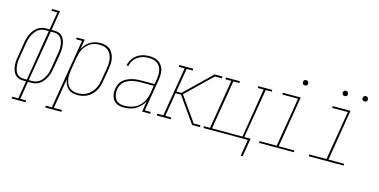

<svg xmlns="http://www.w3.org/2000/svg" viewBox="-87 -1196 3673 1863"><g transform="rotate(15 1750.0 -265.0)"><path d="M92 205V187H153L183 8H152Q134 8 117 3.5Q100 -1 86.5 -11Q73 -21 63.5 -35.5Q54 -50 48.5 -66.5Q43 -83 40.5 -100.5Q38 -118 37.5 -136Q37 -154 39.5 -172Q42 -190 45 -208L68 -348Q71 -370 77 -392Q83 -414 93 -435Q103 -456 117 -475.5Q131 -495 150 -509.5Q169 -524 191 -531Q213 -538 235 -538H273L303 -717H244V-735H325L293 -538H323Q341 -538 358.5 -533.5Q376 -529 389.5 -519Q403 -509 412 -494.5Q421 -480 426.5 -463.5Q432 -447 434.5 -429.5Q437 -412 437.5 -394Q438 -376 436 -358Q434 -340 431 -322L407 -182Q404 -160 398 -138Q392 -116 382 -95Q372 -74 358 -54.5Q344 -35 325.5 -20.5Q307 -6 284.5 1Q262 8 240 8H202L173 187H232V205ZM152 -10H186L270 -520H235Q215 -520 195 -513.5Q175 -507 158.5 -493Q142 -479 130 -461Q118 -443 109 -424Q100 -405 95 -385Q90 -365 87 -345L64 -205Q60 -184 58 -162.5Q56 -141 58 -120.5Q60 -100 65 -80Q70 -60 81.5 -43.5Q93 -27 112 -18.5Q131 -10 152 -10ZM205 -10H240Q260 -10 280 -16.5Q300 -23 316.5 -37Q333 -51 345.5 -69Q358 -87 366.5 -106Q375 -125 380 -145Q385 -165 388 -185L411 -325Q415 -346 417 -367.5Q419 -389 417.5 -409.5Q416 -430 410.5 -450Q405 -470 393.5 -486.5Q382 -503 363.5 -511.5Q345 -520 323 -520H290Z M429 205V187H490L606 -512H547V-530H629L612 -430Q625 -455 643 -476Q661 -497 684.5 -511.5Q708 -526 734.5 -532Q761 -538 786 -538Q813 -538 838 -531Q863 -524 882 -508Q901 -492 912.5 -469.5Q924 -447 929 -422Q934 -397 932.5 -370Q931 -343 927 -317L905 -187Q901 -162 893.5 -137.5Q886 -113 872.5 -90Q859 -67 839.5 -47.5Q820 -28 796.5 -15.5Q773 -3 748 2.5Q723 8 698 8Q670 8 645 0.5Q620 -7 602 -24.5Q584 -42 573.5 -65.5Q563 -89 560 -115L510 187H591V205ZM697 -10Q720 -10 743 -15Q766 -20 787.5 -32Q809 -44 826.5 -62Q844 -80 856 -101Q868 -122 875 -144.5Q882 -167 886 -190L908 -320Q912 -344 913 -368Q914 -392 909.5 -415Q905 -438 894.5 -458.5Q884 -479 867 -493.5Q850 -508 827 -514Q804 -520 780 -520Q758 -520 735 -515Q712 -510 691.5 -498Q671 -486 654 -468Q637 -450 625.5 -429Q614 -408 607.5 -386Q601 -364 597 -341L576 -211Q572 -188 570.5 -164Q569 -140 573 -117Q577 -94 586 -73.5Q595 -53 611.5 -38Q628 -23 650.5 -16.5Q673 -10 697 -10Z M1167 8Q1146 8 1126 4.5Q1106 1 1089 -8.5Q1072 -18 1060 -33.5Q1048 -49 1042 -68Q1036 -87 1035 -107.5Q1034 -128 1038 -149Q1041 -172 1051.5 -194.5Q1062 -217 1080 -233.5Q1098 -250 1120.5 -261Q1143 -272 1166.5 -278Q1190 -284 1213 -286.5Q1236 -289 1259 -289H1394L1404 -344Q1407 -366 1407.5 -388.5Q1408 -411 1403 -431.5Q1398 -452 1387 -469.5Q1376 -487 1359 -498.5Q1342 -510 1320.5 -515Q1299 -520 1277 -520Q1249 -520 1220.5 -513.5Q1192 -507 1167 -490Q1142 -473 1125.5 -447.5Q1109 -422 1104 -394H1084Q1089 -415 1098 -435Q1107 -455 1121 -472.5Q1135 -490 1154 -503Q1173 -516 1193.5 -524Q1214 -532 1235 -535Q1256 -538 1277 -538Q1302 -538 1326 -533Q1350 -528 1369.5 -515Q1389 -502 1402.5 -482.5Q1416 -463 1422 -440Q1428 -417 1427.5 -391.5Q1427 -366 1423 -341L1369 -18H1428V0H1347L1364 -108Q1351 -81 1329 -58Q1307 -35 1280.5 -20Q1254 -5 1225 1.5Q1196 8 1167 8ZM1168 -10Q1205 -10 1242.5 -21.5Q1280 -33 1309.5 -59.5Q1339 -86 1356 -121.5Q1373 -157 1379 -194L1391 -271H1259Q1238 -271 1217 -269Q1196 -267 1175 -262Q1154 -257 1134 -247.5Q1114 -238 1097 -223.5Q1080 -209 1070.5 -188.5Q1061 -168 1057 -148Q1054 -130 1055 -112Q1056 -94 1061 -77.5Q1066 -61 1076 -47Q1086 -33 1100.5 -24.5Q1115 -16 1132.5 -13Q1150 -10 1168 -10Z M1494 0V-18H1555L1637 -512H1578V-530H1718V-512H1657L1617 -274H1669L1933 -530H2012V-512H1941L1686 -265L1860 -18H1928V0H1849L1669 -256H1614L1575 -18H1634V0Z M2382 166 2409 0H1963V-18H2024L2106 -512H2047V-530H2187V-512H2126L2044 -18H2350L2431 -512H2372V-530H2512V-512H2451L2369 -18H2432L2401 166Z M2521 0V-18H2694L2776 -512H2619V-530H2798L2714 -18H2871V0ZM2806 -654Q2800 -654 2794 -656Q2788 -658 2784.5 -663Q2781 -668 2780 -674Q2779 -680 2780 -686Q2781 -691 2783.5 -695Q2786 -699 2789.5 -701.5Q2793 -704 2797.5 -705.5Q2802 -707 2806 -707Q2813 -707 2818.5 -704.5Q2824 -702 2827.5 -697Q2831 -692 2832 -686Q2833 -680 2832 -674Q2832 -669 2829.5 -665Q2827 -661 2823 -658.5Q2819 -656 2815 -655Q2811 -654 2806 -654Z M3021 0V-18H3194L3276 -512H3119V-530H3298L3214 -18H3371V0ZM3406 -654Q3400 -654 3394 -656Q3388 -658 3384.5 -663Q3381 -668 3380 -674Q3379 -680 3380 -686Q3381 -691 3383.5 -695Q3386 -699 3389.5 -701.5Q3393 -704 3397.5 -705.5Q3402 -707 3406 -707Q3413 -707 3418.5 -704.5Q3424 -702 3427.5 -697Q3431 -692 3432 -686Q3433 -680 3432 -674Q3432 -669 3429.5 -665Q3427 -661 3423 -658.5Q3419 -656 3415 -655Q3411 -654 3406 -654ZM3206 -654Q3200 -654 3194 -656Q3188 -658 3184.5 -663Q3181 -668 3180 -674Q3179 -680 3180 -686Q3181 -691 3183.5 -695Q3186 -699 3189.5 -701.5Q3193 -704 3197.5 -705.5Q3202 -707 3206 -707Q3213 -707 3218.5 -704.5Q3224 -702 3227.5 -697Q3231 -692 3232 -686Q3233 -680 3232 -674Q3232 -669 3229.5 -665Q3227 -661 3223 -658.5Q3219 -656 3215 -655Q3211 -654 3206 -654Z"/></g></svg>

Font: Iosevka Curly Slab ThObl
Style: Regular
Weight: 100
Italic angle: -9°
Monospace: yes
Designer: Belleve Invis
Foundry: Belleve Invis
Version: Version 11.0.0; ttfautohint (v1.8.3)